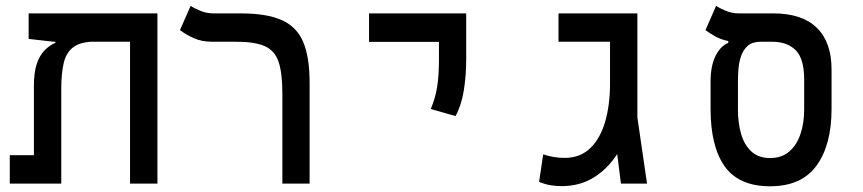

<svg xmlns="http://www.w3.org/2000/svg" viewBox="-20 -632 2970 661"><path d="M522 0H427.7V-585.9H522ZM170.9 -484.9V-520.5L308.6 -488.8Q259.3 -488.8 233.9 -470.7Q208.5 -452.6 199.7 -416.5Q190.9 -380.4 190.9 -326.2V0H96.7V-335.4Q96.7 -382.3 106.4 -411.6Q116.2 -440.9 133.1 -458.3Q149.9 -475.6 170.9 -484.9ZM521.5 -585.9V-488.3H165L78.6 -498V-585.9ZM169.9 -97.7V0H13.7V-97.7Z M1045.9 -347.7V0H952.1V-310.1Q952.1 -380.9 939 -419.4Q925.8 -458 891.6 -473.1Q857.4 -488.3 793.5 -488.3H710.4Q674.3 -488.3 647 -500.7Q619.6 -513.2 599.6 -528.3L636.2 -611.8Q647.5 -604 669.2 -595Q690.9 -585.9 714.4 -585.9H809.1Q898.4 -585.9 950.2 -562.7Q1002 -539.6 1023.9 -487.3Q1045.9 -435.1 1045.9 -347.7Z M1548.3 -232.4 1462.9 -256.8Q1478.5 -293 1484.9 -332.3Q1491.2 -371.6 1491.2 -428.2V-585.9H1585V-428.2Q1585 -371.6 1576.7 -320.3Q1568.4 -269 1548.3 -232.4ZM1250.5 -487.8V-585.9H1585V-487.8Z M1913.6 8.8Q1893.6 8.8 1874.8 5.6Q1856 2.4 1835.9 -5.9L1850.1 -100.6Q1866.2 -95.2 1884.5 -91.8Q1902.8 -88.4 1923.8 -88.4Q1977.1 -88.4 2011.7 -121.6Q2046.4 -154.8 2063.2 -212.6Q2080.1 -270.5 2080.1 -343.3V-392.1H2172.4L2169.9 -330.6Q2168.5 -266.1 2151.1 -205.6Q2133.8 -145 2101.3 -96.4Q2068.8 -47.9 2021.7 -19.5Q1974.6 8.8 1913.6 8.8ZM2117.7 0 2080.1 -296.4V-585.9H2174.3V-228L2207.5 0ZM1902.8 -488.3V-585.9H2162.6V-488.3Z M2631.3 9.3Q2523.9 9.3 2475.1 -59.1Q2426.3 -127.4 2426.3 -257.3V-350.6Q2426.3 -405.3 2443.4 -439.5Q2460.4 -473.6 2487.3 -484.4V-490.7Q2462.4 -495.6 2443.1 -506.3Q2423.8 -517.1 2408.7 -528.3L2445.3 -611.8Q2456.5 -604 2478.3 -595Q2500 -585.9 2522.9 -585.9H2642.1Q2741.2 -585.9 2792 -536.4Q2842.8 -486.8 2842.8 -393.1V-257.3Q2842.8 -132.8 2791 -61.8Q2739.3 9.3 2631.3 9.3ZM2631.3 -87.9Q2671.4 -87.9 2697.3 -110.4Q2723.1 -132.8 2735.8 -170.7Q2748.5 -208.5 2748.5 -253.9V-358.9Q2748.5 -429.7 2719.5 -459Q2690.4 -488.3 2638.2 -488.3H2598.6Q2570.3 -488.3 2554.4 -474.4Q2538.6 -460.4 2531.2 -438.7Q2523.9 -417 2522.2 -393.3Q2520.5 -369.6 2520.5 -349.6V-253.9Q2520.5 -208.5 2531.5 -170.7Q2542.5 -132.8 2566.9 -110.4Q2591.3 -87.9 2631.3 -87.9Z"/></svg>

Font: Cascadia Code
Style: Regular
Weight: 400
Monospace: yes
Designer: Aaron Bell
Foundry: Saja Typeworks
Version: Version 2106.017